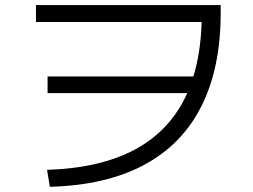

<svg xmlns="http://www.w3.org/2000/svg" viewBox="-20 -713 978 743"><path d="M704.6 -352.5H164.1V-417H728.5Q756.8 -510.7 760.3 -627.9H119.1V-693.4H834V-663.1Q834 -449.2 758.8 -300.8Q683.6 -152.3 535.9 -74Q388.2 4.4 172.9 9.8L162.1 -55.7Q371.1 -62.5 506.1 -136.5Q641.1 -210.4 704.6 -352.5Z"/></svg>

Font: Pretendard JP
Style: Regular
Weight: 400
Designer: Base glyphs from Inter by Rasmus Andersson; Hangeul glyphs from Noto Sans CJK(Source Han Sans) by Jang Soo-young and Kan
Foundry: Kil Hyung-jin
Version: Version 1.309